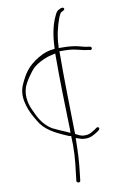

<svg xmlns="http://www.w3.org/2000/svg" viewBox="-58 -700 564 931"><g transform="rotate(-5 224.0 -234.0)"><path d="M57 -299C48 -266 52 -236 64 -206V-205C76 -173 92 -150 111 -124C141 -80 189 -59 262 -36H270C279 24 280 85 277 146L276 184C276 187 281 192 286 192C291 192 295 188 295 185L296 147C298 96 296 42 292 -10L291 -24L305 -21C316 -18 324 -16 332 -17H333C363 -17 381 -32 400 -47C407 -53 409 -56 409 -59C409 -65 405 -67 403 -67C396 -67 393 -63 388 -58C376 -51 364 -34 334 -33C316 -31 301 -40 290 -44L289 -51C276 -178 260 -312 250 -440L249 -450L262 -451C274 -452 286 -453 299 -453C336 -453 360 -444 390 -444H391L399 -443C404 -443 407 -447 407 -451C407 -455 403 -459 400 -459H399L391 -460C387 -460 381 -460 374 -461C346 -466 329 -469 298 -469C288 -469 275 -468 262 -467L247 -466V-477C244 -525 252 -572 262 -610C263 -615 269 -631 273 -637C278 -641 297 -648 288 -657C282 -662 281 -658 275 -658C257 -649 252 -644 242 -613C229 -574 224 -523 227 -471V-464C193 -457 177 -451 146 -429C96 -392 77 -359 57 -299ZM72 -290V-291C81 -321 96 -344 111 -368C119 -381 133 -395 155 -409C175 -422 195 -431 212 -436L228 -441L229 -428C239 -309 253 -187 267 -68L268 -51L249 -58C224 -66 203 -73 180 -82C143 -101 118 -132 99 -168C81 -196 60 -241 72 -290Z"/></g></svg>

Font: Stray Cat
Style: ExLtExt
Weight: 200
Version: Version 1.0